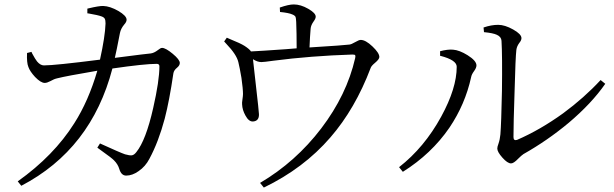

<svg xmlns="http://www.w3.org/2000/svg" viewBox="-20 -794 2770 866"><path d="M76 44 60 24Q223 -92 315 -238Q379 -338 419 -475Q278 -451 239 -441Q224 -438 207 -428Q192 -420 182 -420Q164 -420 138 -447Q115 -472 108 -492Q100 -511 102 -555L122 -560Q123 -558 125 -553Q139 -527 147 -517Q162 -499 178 -499Q227 -499 431 -525Q454 -629 456 -688Q456 -703 452.5 -709.5Q449 -716 438 -720Q422 -726 381 -733Q376 -734 374 -734V-755Q375 -755 378 -756Q428 -768 446 -767Q476 -766 513 -745Q551 -723 551 -705Q551 -695 540 -683Q525 -665 521 -645Q520 -640 518 -630Q506 -567 498 -533Q542 -538 616 -548Q649 -552 660 -553Q675 -555 692 -568Q704 -578 711 -578Q727 -578 759 -551.5Q791 -525 791 -510Q791 -499 779 -489Q764 -477 762 -463Q744 -340 723 -259Q695 -154 654 -78Q636 -43 605 -22Q577 -2 549 -2Q527 -2 518 -32Q512 -53 494 -71Q482 -83 445 -109Q428 -121 419 -128L431 -147Q523 -105 544 -98Q565 -92 575 -93.5Q585 -95 595 -108Q638 -161 671 -307Q699 -430 699 -495Q699 -506 687 -506Q632 -506 487 -485Q392 -121 76 44Z M1170 52 1153 31Q1314 -64 1429 -215Q1544 -366 1582 -532Q1584 -542 1582 -545Q1580 -548 1569 -548Q1382 -542 1212 -520Q1170 -514 1159 -514Q1141 -514 1121 -527Q1123 -509 1133 -420Q1148 -289 1148 -279Q1149 -248 1121 -246Q1102 -245 1087 -273Q1073 -298 1072 -323Q1071 -329 1073.5 -345.5Q1076 -362 1076 -370Q1076 -393 1069 -443Q1061 -490 1055 -514Q1047 -548 1001 -596Q994 -603 991 -607L1003 -624Q1008 -622 1019 -617Q1064 -599 1083 -587Q1106 -572 1112 -562Q1155 -564 1268 -572Q1302 -575 1318 -576Q1318 -647 1316 -695Q1315 -713 1313 -718Q1309 -725 1298 -729Q1283 -736 1243 -740L1242 -760Q1282 -774 1305 -774Q1336 -774 1370 -754.5Q1404 -735 1404 -719Q1404 -710 1395 -698Q1382 -680 1381 -664Q1378 -630 1376 -580Q1386 -581 1406 -582Q1521 -589 1556 -593Q1565 -594 1582 -604Q1599 -614 1607 -614Q1629 -614 1660 -584.5Q1691 -555 1691 -537Q1691 -527 1672 -511Q1655 -497 1652 -488Q1582 -303 1470 -174Q1350 -35 1170 52Z M2285 -57Q2269 -57 2246 -83Q2223 -109 2223 -124Q2223 -132 2228 -145Q2235 -165 2237 -188Q2241 -237 2244 -384Q2246 -543 2242 -610Q2241 -628 2221 -637Q2204 -645 2163 -649L2161 -670Q2196 -682 2227 -682Q2257 -682 2294.5 -661Q2332 -640 2332 -622Q2332 -612 2322 -600Q2311 -585 2309 -569Q2305 -536 2301 -383Q2296 -237 2296 -176Q2296 -158 2312 -163Q2416 -208 2520 -283Q2615 -353 2689 -433L2710 -416Q2648 -327 2545 -240Q2449 -160 2341 -99Q2332 -93 2317 -78Q2297 -57 2285 -57ZM1797 -19 1780 -40Q1894 -129 1970 -268Q2040 -396 2040 -493Q2040 -523 1967 -542H1965V-563Q1999 -572 2023 -570Q2052 -568 2089 -545Q2129 -520 2129 -499Q2129 -488 2118 -473Q2107 -458 2105 -446Q2078 -323 2007 -218Q1926 -100 1797 -19Z"/></svg>

Font: Cactus Classical Serif
Style: Regular
Weight: 400
Designer: Henry Chan (via Glyphwiki)、田海東、宇文滿月
Foundry: Moonlit Owen
Version: Version 1.000